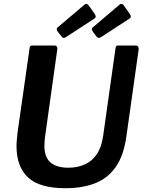

<svg xmlns="http://www.w3.org/2000/svg" viewBox="-20 -982 757 1012"><path d="M646 -262Q632 -162 590 -102Q548 -42 481 -16Q414 10 325 10Q189 10 128 -46.5Q67 -103 67 -212Q67 -229 69 -248Q71 -267 73 -287L136 -728Q137 -737 140 -739.5Q143 -742 149 -742H268Q276 -742 280 -736Q284 -730 282 -722L217 -258Q216 -246 215 -235.5Q214 -225 214 -214Q214 -153 246.5 -125.5Q279 -98 340 -98Q389 -98 427.5 -115.5Q466 -133 491 -170.5Q516 -208 524 -268L589 -729Q591 -737 593 -739.5Q595 -742 602 -742H697Q704 -742 708 -736Q712 -730 711 -722L646 -262ZM447 -954 479 -909Q483 -902 484.5 -896Q486 -890 476 -883L327 -786Q318 -781 313.5 -782.5Q309 -784 305 -789L285 -814Q281 -820 279.5 -826.5Q278 -833 281 -835L427 -959Q433 -963 438.5 -961Q444 -959 447 -954ZM632 -954 664 -909Q668 -902 669.5 -896Q671 -890 661 -883L512 -786Q503 -781 498.5 -782.5Q494 -784 489 -789L470 -814Q466 -820 464.5 -826.5Q463 -833 466 -835L612 -959Q618 -963 623.5 -961Q629 -959 632 -954Z"/></svg>

Font: Libre Franklin SemiBold
Style: Italic
Weight: 600
Italic angle: -8°
Designer: Pablo Impallari, Rodrigo Fuenzalida, Nhung Nguyen
Foundry: Impallari Type
Version: Version 3.000